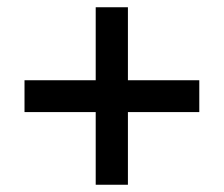

<svg xmlns="http://www.w3.org/2000/svg" viewBox="-20 -615 611 524"><path d="M241.2 -309.1H46.9V-396H241.2V-595.2H329.1V-396H523.9V-309.1H329.1V-110.8H241.2Z"/></svg>

Font: TypoPRO Open Sans
Style: Regular
Weight: 600
Foundry: Ascender Corporation
Version: Version 1.10